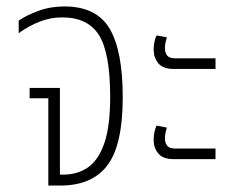

<svg xmlns="http://www.w3.org/2000/svg" viewBox="-20 -576 727 596"><path d="M130 0V-271H72V-303H166V-34H177Q220 -34 252.5 -56Q285 -78 303.5 -130.5Q322 -183 322 -275Q322 -411 287.5 -466.5Q253 -522 173 -522Q137 -522 103.5 -509Q70 -496 38 -473V-512Q61 -528 98.5 -542Q136 -556 180 -556Q279 -556 320 -487.5Q361 -419 361 -274Q361 -126 313.5 -63Q266 0 167 0Z M519 -362Q486 -362 471.5 -379.5Q457 -397 457 -421Q457 -447 466 -466L498 -460Q496 -454 494 -445Q492 -436 492 -427Q492 -412 499 -403.5Q506 -395 523 -395H649V-362ZM519 -82Q486 -82 471.5 -99.5Q457 -117 457 -141Q457 -167 466 -186L498 -180Q496 -174 494 -165Q492 -156 492 -147Q492 -132 499 -123.5Q506 -115 523 -115H649V-82Z"/></svg>

Font: Noto Sans Thai Cond ExtLt
Style: Regular
Weight: 200
Width: 3
Designer: Monotype Design Team
Foundry: Monotype Imaging Inc.
Version: Version 2.002; ttfautohint (v1.8.4.7-5d5b)